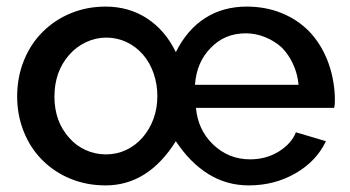

<svg xmlns="http://www.w3.org/2000/svg" viewBox="-20 -552 1060 582"><path d="M513 -124Q556 -59 611.5 -24.5Q667 10 734 10Q812 10 875.5 -26.5Q939 -63 968 -124L877 -151Q864 -117 824 -92Q786 -69 738 -69Q673 -69 626 -114Q580 -158 574 -225H993Q995 -235 995 -243V-261Q992 -321 971.5 -371.5Q951 -422 916 -458Q880 -494 832 -513Q784 -532 728 -532Q656 -532 601.5 -497Q547 -462 513 -394Q481 -460 426 -496Q371 -532 300 -532Q244 -532 195 -512Q146 -492 109 -455Q72 -418 52 -367.5Q32 -317 32 -260Q32 -203 52 -153Q72 -103 108 -67Q145 -30 194 -10Q243 10 300 10Q429 10 513 -124ZM619 -407Q661 -451 725 -451Q755 -451 783.5 -439.5Q812 -428 834 -408Q855 -387 868.5 -357.5Q882 -328 885 -295H571Q576 -364 619 -407ZM190 -134Q145 -184 145 -259Q145 -335 190 -386Q211 -410 240.5 -424Q270 -438 302 -438Q335 -438 363.5 -424.5Q392 -411 413 -387Q434 -363 445.5 -330Q457 -297 457 -261Q457 -223 445 -191Q433 -159 412 -135Q391 -111 362.5 -97.5Q334 -84 301 -84Q269 -84 240 -97Q211 -110 190 -134Z"/></svg>

Font: RT Raleway SemiBold
Style: Regular
Weight: 400
Designer: Matt McInerney, Pablo Impallari, Rodrigo Fuenzalida — Edited by Milan Moffatt in April 2016
Foundry: Matt McInerney, Pablo Impallari, Rodrigo Fuenzalida — Edited by Milan Moffatt in April 2016
Version: Version 3.001